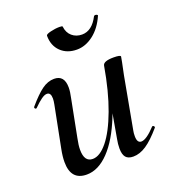

<svg xmlns="http://www.w3.org/2000/svg" viewBox="-113 -672 699 774"><g transform="rotate(-20 236.0 -285.5)"><path d="M61 -65Q61 -89 67 -119L102 -297Q105 -312 105 -322Q105 -348 88 -348Q78 -348 64 -338Q50 -328 31 -309Q29 -307 27 -307Q24 -307 22 -310.5Q20 -314 23 -317Q58 -358 83.5 -376.5Q109 -395 136 -395Q180 -395 180 -342Q180 -324 174 -297L143 -138Q137 -110 137 -90Q137 -38 173 -38Q204 -38 236.5 -78Q269 -118 297.5 -194.5Q326 -271 344 -376L360 -375Q340 -258 305 -170Q270 -82 224.5 -34.5Q179 13 129 13Q61 13 61 -65ZM288 -41Q288 -60 292 -80L344 -376Q347 -394 391 -394Q421 -394 421 -387L417 -365Q407 -318 406 -312L365 -89Q363 -80 363 -66Q363 -37 381 -37Q403 -37 442 -79Q443 -80 445 -80Q448 -80 450.5 -76.5Q453 -73 450 -70Q415 -29 386.5 -10Q358 9 330 9Q308 9 298 -3Q288 -15 288 -41ZM169 -568Q169 -574 189.5 -579Q210 -584 228 -584Q241 -584 241 -581Q244 -554 261.5 -539Q279 -524 304 -524Q347 -524 374 -577Q376 -580 380 -580Q384 -580 387.5 -578Q391 -576 390 -574Q369 -526 335 -500Q301 -474 264 -474Q222 -474 195.5 -499.5Q169 -525 169 -568Z"/></g></svg>

Font: Cormorant Infant SemiBold
Style: Italic
Weight: 600
Italic angle: -10°
Designer: Christian Thalmann (Catharsis Fonts)
Foundry: Catharsis Fonts
Version: Version 4.000